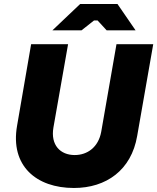

<svg xmlns="http://www.w3.org/2000/svg" viewBox="-20 -920 783 956"><path d="M348 16C509 16 634 -73 663 -243L743 -700H560L484 -264C470 -187 415 -148 352 -148C281 -148 231 -197 246 -285L319 -700H135L65 -294C30 -94 161 16 348 16ZM241 -769H386L448 -818H466L511 -769H655L565 -900H379Z"/></svg>

Font: Fixel Display 20240404 ExBold
Style: Italic
Weight: 800
Italic angle: -10°
Designer: AlfaBravo + MacPaw
Foundry: Kyrylo Tkachov, Marchela Mozhyna, Serhii Makarenko, Maria Weinstein, Zakhar Kryvoshyya
Version: Version 1.211;Glyphs 3.2 (3225)